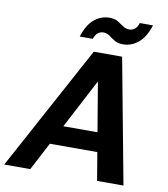

<svg xmlns="http://www.w3.org/2000/svg" viewBox="-118 -980 928 1061"><g transform="rotate(10 346.5 -450.0)"><path d="M-22 0 357 -700H516L647 0H499L408 -542L124 0ZM115 -157 171 -265H535L552 -157ZM266 -769Q288 -838 326 -869Q364 -900 411 -900Q440 -900 458.5 -888.5Q477 -877 492.5 -866Q508 -855 529 -855Q546 -855 559.5 -866Q573 -877 580 -900H654Q632 -831 593.5 -799.5Q555 -768 508 -768Q479 -768 460.5 -779.5Q442 -791 426.5 -802.5Q411 -814 390 -814Q374 -814 360.5 -803Q347 -792 339 -769Z"/></g></svg>

Font: DM Sans 11pt ExtraBold
Style: Italic
Weight: 800
Italic angle: -10°
Version: Version 4.004;gftools[0.9.30]